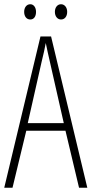

<svg xmlns="http://www.w3.org/2000/svg" viewBox="-20 -886 432 906"><path d="M94 -830C94 -809 105 -794 123 -794C139 -794 150 -807 150 -830C150 -851 139 -866 123 -866C105 -866 94 -850 94 -830ZM239 -830C239 -809 251 -794 268 -794C285 -794 297 -808 297 -830C297 -852 284 -866 268 -866C251 -866 239 -851 239 -830ZM353 0H392L221 -714H171L0 0H39L104 -269H289ZM215 -596 281 -305H111L177 -597C185 -631 191 -654 196 -683C202 -654 207 -630 215 -596Z"/></svg>

Font: Noto Sans ExtraCondensed ExtraLight
Style: Regular
Weight: 200
Width: 2
Designer: Monotype Design Team
Foundry: Monotype Imaging Inc.
Version: Version 2.013